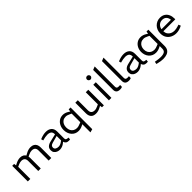

<svg xmlns="http://www.w3.org/2000/svg" viewBox="366 -2447 4342 4342"><g transform="rotate(-45 2536.5 -276.5)"><path d="M80 0V-499H141L149 -444L188 -465Q226 -485 262 -495.5Q298 -506 333 -506Q388 -506 423.5 -485Q459 -464 476.5 -427Q494 -390 494 -339V0H414V-322Q414 -378 386 -405.5Q358 -433 303 -433Q278 -433 254.5 -426.5Q231 -420 207 -409L160 -387V0ZM747 0V-322Q747 -378 719 -405.5Q691 -433 637 -433Q612 -433 588 -426.5Q564 -420 541 -409L481 -381L463 -432L524 -465Q561 -486 597.5 -496Q634 -506 669 -506Q724 -506 759.5 -485Q795 -464 812.5 -427Q830 -390 830 -339V0Z M1105 7Q1065 7 1028 -7.5Q991 -22 967.5 -53Q944 -84 944 -130Q944 -192 981 -226Q1018 -260 1086 -275L1268 -318V-322Q1268 -383 1234 -409.5Q1200 -436 1139 -436Q1104 -436 1070 -429.5Q1036 -423 1009 -416L983 -409L968 -461L993 -471Q1035 -488 1076.5 -497Q1118 -506 1160 -506Q1243 -506 1295.5 -461.5Q1348 -417 1348 -324V-111Q1348 -77 1364 -65Q1380 -53 1432 -50L1428 3Q1420 4 1409.5 5.5Q1399 7 1388 7Q1339 7 1312.5 -15.5Q1286 -38 1278 -72L1255 -52Q1221 -23 1181 -8Q1141 7 1105 7ZM1130 -62Q1157 -62 1184 -72.5Q1211 -83 1239 -103L1268 -124V-266L1099 -220Q1055 -208 1038.5 -188Q1022 -168 1022 -139Q1022 -102 1051.5 -82Q1081 -62 1130 -62Z M1703 7Q1650 7 1608 -13Q1566 -33 1536 -68Q1506 -103 1490 -149.5Q1474 -196 1474 -249Q1474 -319 1501.5 -377Q1529 -435 1580.5 -470.5Q1632 -506 1703 -506Q1739 -506 1774.5 -494Q1810 -482 1844 -460L1886 -433L1872 -380L1824 -403Q1795 -417 1770.5 -424.5Q1746 -432 1723 -432Q1669 -432 1632 -408Q1595 -384 1575.5 -342.5Q1556 -301 1556 -248Q1556 -190 1577.5 -149.5Q1599 -109 1637 -87.5Q1675 -66 1724 -66Q1747 -66 1771.5 -72.5Q1796 -79 1824 -91L1872 -110L1889 -55L1834 -27Q1802 -11 1768.5 -2Q1735 7 1703 7ZM1866 217V-404L1874 -418L1886 -499H1946V195Z M2259 7Q2176 7 2137 -38Q2098 -83 2098 -159V-499H2178V-177Q2178 -120 2206.5 -93Q2235 -66 2289 -66Q2314 -66 2338 -73Q2362 -80 2388 -92L2433 -113V-499H2513V0H2452L2441 -74L2458 -62L2407 -34Q2368 -13 2331 -3Q2294 7 2259 7Z M2673 0V-499H2753V0ZM2713 -627Q2698 -627 2684 -635Q2670 -643 2662.5 -656Q2655 -669 2655 -684Q2655 -699 2662.5 -712Q2670 -725 2684 -732.5Q2698 -740 2713 -740Q2729 -740 2742 -732.5Q2755 -725 2763 -712Q2771 -699 2771 -684Q2771 -668 2763 -655.5Q2755 -643 2742 -635Q2729 -627 2713 -627Z M3031 7Q2966 7 2937 -21.5Q2908 -50 2908 -101V-738L2988 -770V-120Q2988 -91 3002.5 -77.5Q3017 -64 3053 -64Q3062 -64 3073.5 -64.5Q3085 -65 3098 -67L3097 -6Q3080 1 3063 4Q3046 7 3031 7Z M3313 7Q3248 7 3219 -21.5Q3190 -50 3190 -101V-738L3270 -770V-120Q3270 -91 3284.5 -77.5Q3299 -64 3335 -64Q3344 -64 3355.5 -64.5Q3367 -65 3380 -67L3379 -6Q3362 1 3345 4Q3328 7 3313 7Z M3593 7Q3553 7 3516 -7.5Q3479 -22 3455.5 -53Q3432 -84 3432 -130Q3432 -192 3469 -226Q3506 -260 3574 -275L3756 -318V-322Q3756 -383 3722 -409.5Q3688 -436 3627 -436Q3592 -436 3558 -429.5Q3524 -423 3497 -416L3471 -409L3456 -461L3481 -471Q3523 -488 3564.5 -497Q3606 -506 3648 -506Q3731 -506 3783.5 -461.5Q3836 -417 3836 -324V-111Q3836 -77 3852 -65Q3868 -53 3920 -50L3916 3Q3908 4 3897.5 5.5Q3887 7 3876 7Q3827 7 3800.5 -15.5Q3774 -38 3766 -72L3743 -52Q3709 -23 3669 -8Q3629 7 3593 7ZM3618 -62Q3645 -62 3672 -72.5Q3699 -83 3727 -103L3756 -124V-266L3587 -220Q3543 -208 3526.5 -188Q3510 -168 3510 -139Q3510 -102 3539.5 -82Q3569 -62 3618 -62Z M4205 209Q4171 209 4127.5 202.5Q4084 196 4047 186L4013 177L4026 118L4061 124Q4093 130 4130 134Q4167 138 4197 138Q4273 138 4313.5 113.5Q4354 89 4354 23V-56L4322 -40Q4290 -24 4256.5 -15.5Q4223 -7 4191 -7Q4138 -7 4096 -26.5Q4054 -46 4024 -80Q3994 -114 3978 -159.5Q3962 -205 3962 -256Q3962 -324 3989.5 -380.5Q4017 -437 4068.5 -471.5Q4120 -506 4191 -506Q4227 -506 4262.5 -494Q4298 -482 4332 -460L4365 -439L4375 -499H4434V19Q4434 86 4406.5 128Q4379 170 4327.5 189.5Q4276 209 4205 209ZM4044 -255Q4044 -200 4065.5 -161Q4087 -122 4125 -101Q4163 -80 4212 -80Q4235 -80 4260 -86.5Q4285 -93 4313 -105L4354 -122V-382L4315 -402Q4284 -417 4259.5 -424.5Q4235 -432 4211 -432Q4158 -432 4120.5 -408.5Q4083 -385 4063.5 -344.5Q4044 -304 4044 -255Z M4827 7Q4757 7 4697 -22Q4637 -51 4600.5 -108Q4564 -165 4564 -248Q4564 -304 4582.5 -351Q4601 -398 4634.5 -432.5Q4668 -467 4712.5 -486.5Q4757 -506 4809 -506Q4883 -506 4932.5 -473Q4982 -440 5006.5 -385Q5031 -330 5031 -262V-234H4648Q4651 -178 4677 -140.5Q4703 -103 4744 -83.5Q4785 -64 4833 -64Q4863 -64 4893 -69.5Q4923 -75 4953 -84L4995 -98L5017 -45L4978 -27Q4943 -11 4904 -2Q4865 7 4827 7ZM4651 -296H4954Q4948 -361 4911.5 -398.5Q4875 -436 4809 -436Q4769 -436 4736 -419Q4703 -402 4680.5 -370.5Q4658 -339 4651 -296Z"/></g></svg>

Font: REM Light
Style: Regular
Weight: 300
Designer: Octavio Pardo
Foundry: Ashler Design
Version: Version 1.005;gftools[0.9.28]